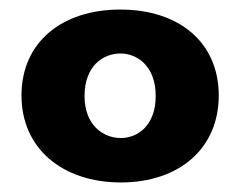

<svg xmlns="http://www.w3.org/2000/svg" viewBox="-20 -729 503 402"><path d="M232 -709C110 -709 25 -641 25 -529C25 -418 111 -347 233 -347C355 -347 438 -418 438 -529C438 -641 354 -709 232 -709ZM232 -617C268 -617 306 -590 306 -528C306 -467 269 -440 233 -440C196 -440 157 -467 157 -528C157 -590 195 -617 232 -617Z"/></svg>

Font: Arvore Sans
Style: Bold
Weight: 700
Designer: Jonny Pinhorn (Latin) Dan Schunck (customization for Arvore)
Version: Version 1.000;Glyphs 3.3 (3305)